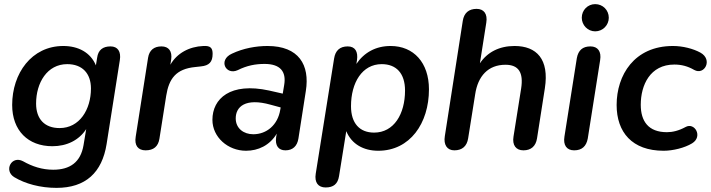

<svg xmlns="http://www.w3.org/2000/svg" viewBox="-20 -721 3447 931"><path d="M254 190C395 190 475 116 497 -23L561 -429C568 -471 551 -496 516 -496C479 -496 456 -479 451 -441L445 -404C419 -467 359 -498 287 -498C133 -498 39 -365 39 -212C39 -88 116 -12 234 -12C304 -12 363 -41 398 -95L385 -17C371 66 319 102 238 102C184 102 136 86 92 61C36 31 -3 106 49 138C102 170 175 190 254 190ZM269 -100C196 -100 155 -144 155 -219C155 -320 209 -410 306 -410C379 -410 421 -365 421 -292C421 -190 366 -100 269 -100Z M686 8C725 8 747 -11 753 -48L786 -257C799 -339 833 -387 927 -396L954 -399C994 -403 1011 -420 1011 -460C1011 -488 1001 -500 966 -498C897 -495 838 -463 806 -407L810 -432C816 -473 798 -496 763 -496C727 -496 704 -478 698 -441L638 -58C631 -16 649 8 686 8Z M1173 10C1232 10 1288 -16 1322 -73L1319 -56C1313 -14 1331 8 1364 8C1399 8 1421 -12 1427 -49L1463 -280C1483 -406 1429 -498 1277 -498C1222 -498 1160 -487 1105 -461C1036 -430 1075 -354 1133 -381C1177 -403 1218 -411 1263 -411C1339 -411 1369 -374 1358 -309L1351 -267L1285 -282C1097 -323 1010 -243 1010 -140C1010 -56 1085 10 1173 10ZM1123 -147C1123 -203 1169 -248 1293 -213L1341 -200L1339 -189C1327 -115 1273 -70 1208 -70C1162 -70 1123 -98 1123 -147Z M1559 188C1597 188 1618 171 1624 133L1659 -85C1685 -22 1743 10 1814 10C1968 10 2060 -123 2060 -288C2060 -417 1986 -498 1874 -498C1803 -498 1746 -467 1708 -411L1711 -429C1717 -471 1702 -496 1666 -496C1628 -496 1606 -476 1600 -437L1511 121C1504 164 1523 188 1559 188ZM1794 -78C1724 -78 1682 -123 1682 -206C1682 -320 1736 -410 1831 -410C1902 -410 1944 -365 1944 -282C1944 -168 1890 -78 1794 -78Z M2183 8C2221 8 2244 -12 2250 -50L2284 -263C2297 -352 2347 -407 2431 -407C2495 -407 2519 -369 2507 -292L2470 -59C2463 -17 2482 8 2518 8C2555 8 2578 -12 2584 -50L2622 -293C2644 -434 2582 -498 2475 -498C2401 -498 2343 -468 2307 -414L2338 -611C2345 -654 2326 -678 2291 -678C2253 -678 2230 -658 2224 -620L2137 -61C2130 -19 2148 8 2183 8Z M2764 8C2802 8 2823 -12 2830 -49L2890 -429C2897 -471 2879 -496 2843 -496C2805 -496 2784 -477 2777 -439L2717 -59C2710 -17 2728 8 2764 8ZM2866 -569C2903 -569 2932 -599 2932 -635C2932 -672 2903 -701 2866 -701C2830 -701 2801 -672 2801 -635C2801 -599 2830 -569 2866 -569Z M3198 10C3243 10 3300 -4 3336 -26C3390 -59 3348 -130 3304 -105C3271 -87 3241 -80 3214 -80C3124 -80 3087 -133 3087 -213C3087 -308 3132 -408 3250 -408C3284 -408 3315 -400 3346 -382C3396 -354 3438 -432 3376 -466C3341 -485 3291 -498 3243 -498C3055 -498 2970 -356 2970 -212C2970 -80 3045 10 3198 10Z"/></svg>

Font: SN Pro Semibold
Style: Italic
Weight: 600
Italic angle: -9°
Designer: Tobias Whetton
Foundry: Supernotes
Version: Version 1.001;Glyphs 3.2 (3249)